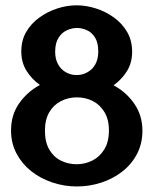

<svg xmlns="http://www.w3.org/2000/svg" viewBox="-20 -688 568 711"><path d="M264.6 2.5Q218.3 2.5 174.3 -12.1Q130.3 -26.7 96.1 -53.7Q61.9 -80.7 41.4 -119Q20.9 -157.3 20.9 -204.9Q20.9 -262.5 50.9 -305.3Q80.9 -348.1 127.7 -373.3Q97.7 -394.9 78.3 -425.6Q58.9 -456.4 58.9 -497.5Q58.9 -538.7 77.2 -570Q95.4 -601.3 125.9 -623.2Q156.3 -645.1 192.3 -656.7Q228.3 -668.3 263.6 -668.3Q298.8 -668.3 335.3 -656.7Q371.7 -645.1 402.1 -623.1Q432.5 -601.1 450.9 -569.4Q469.3 -537.7 469.3 -496.5Q469.3 -455.5 450.1 -424.6Q430.9 -393.7 400.5 -372.2Q447.5 -347.1 477.4 -303.7Q507.4 -260.3 507.4 -203.9Q507.4 -156.3 487.4 -118Q467.5 -79.7 432.9 -52.8Q398.3 -25.9 354.8 -11.7Q311.2 2.5 264.6 2.5ZM263.8 -79.8Q295 -79.8 322.3 -93.6Q349.6 -107.4 366.5 -135.2Q383.4 -163 383.4 -204.8Q383.4 -245.9 366.6 -273.3Q349.8 -300.7 323.2 -314.1Q296.7 -327.5 264.5 -327.5Q233.2 -327.5 205.8 -313.6Q178.4 -299.7 162.4 -272.3Q146.4 -244.9 146.4 -203.9Q146.4 -162.1 162.4 -134.3Q178.4 -106.6 205.5 -93.2Q232.5 -79.8 263.8 -79.8ZM263.7 -410Q285.2 -410 303.9 -420.5Q322.7 -430.9 333.3 -450.4Q343.9 -469.9 343.9 -497.4Q343.9 -529.9 331.9 -549.1Q319.9 -568.3 301.5 -576.3Q283.1 -584.4 264.6 -584.4Q247 -584.4 228.3 -576.2Q209.5 -568.1 196.9 -548.4Q184.3 -528.8 184.3 -496.5Q184.3 -469.2 195 -450Q205.7 -430.7 223.9 -420.4Q242.2 -410 263.7 -410Z"/></svg>

Font: Panamera Thin
Style: Regular
Weight: 100
Designer: Bastien Sozeau
Foundry: NBR — Bastien Sozeau
Version: Version 3.003;gftools[0.9.33]